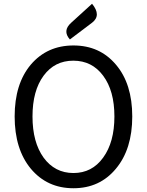

<svg xmlns="http://www.w3.org/2000/svg" viewBox="-20 -989 782 1022"><path d="M144 -91Q58 -195 58 -369Q58 -543 144 -645Q231 -747 371 -747Q511 -747 597 -645Q684 -543 684 -369Q684 -195 597 -91Q511 13 371 13Q231 13 144 -91ZM529 -150Q589 -232 589 -369Q589 -506 529 -586Q470 -666 370 -666Q271 -666 212 -586Q153 -506 153 -369Q153 -232 212 -150Q272 -68 371 -68Q470 -68 529 -150ZM352 -779Q311 -825 359 -868L470 -969Q521 -907 470 -868Z"/></svg>

Font: Swei Toothpaste CJK TC
Style: Regular
Weight: 400
Version: Version 1.0